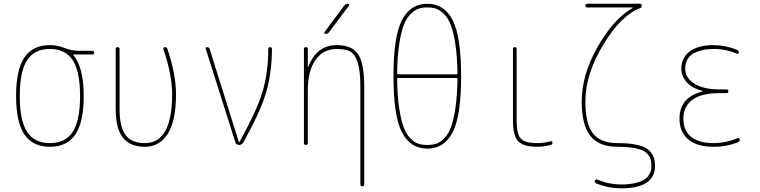

<svg xmlns="http://www.w3.org/2000/svg" viewBox="-20 -770 4040 1020"><path d="M366.7 -449.7Q328.1 -509.8 245.1 -509.8Q162.1 -509.8 123.5 -449.7Q85 -389.6 85 -259.8Q85 -129.9 123.5 -69.8Q162.1 -9.8 245.1 -9.8Q328.1 -9.8 366.7 -69.8Q405.3 -129.9 405.3 -259.8Q405.3 -389.6 366.7 -449.7ZM245.1 -530.3Q284.2 -530.3 323.2 -515.1Q362.3 -500 400.4 -500H469.7Q479.5 -500 480 -490.2Q480.5 -480.5 469.7 -480.5H370.1Q369.1 -480.5 369.1 -479Q369.1 -477.5 369.6 -477.5Q370.1 -477.5 370.1 -476.6Q424.8 -411.1 424.8 -259.8Q424.8 -122.1 380.9 -56.2Q336.9 9.8 245.1 9.8Q153.3 9.8 109.4 -56.2Q65.4 -122.1 65.4 -260.3Q65.4 -398.4 109.4 -464.4Q153.3 -530.3 245.1 -530.3Z M750 9.8Q670.9 9.8 632.8 -38.6Q594.7 -86.9 594.7 -190.4V-509.8Q594.7 -519.5 605 -519.5Q615.2 -519.5 615.2 -509.8V-190.4Q615.2 -95.7 647 -52.7Q678.7 -9.8 750 -9.8Q894.5 -9.8 894.5 -269.5Q894.5 -372.1 847.7 -509.8Q846.7 -513.7 849.1 -516.6Q851.6 -519.5 856.4 -519.5Q866.2 -519.5 869.1 -510.7Q915 -376 915 -269.5Q915 -128.9 871.6 -59.6Q828.1 9.8 750 9.8Z M1230.5 -13.7 1073.2 -509.8Q1071.3 -513.7 1073.7 -516.6Q1076.2 -519.5 1080.1 -519.5Q1089.8 -519.5 1093.8 -509.8L1249 -15.6Q1249 -14.6 1250 -14.6Q1252 -14.6 1252 -15.6Q1340.8 -174.8 1372.6 -275.9Q1404.3 -377 1405.3 -508.8Q1405.3 -519.5 1415 -519.5Q1424.8 -519.5 1424.8 -508.8Q1423.8 -377.9 1392.6 -274.9Q1361.3 -171.9 1272.5 -12.7Q1263.7 0 1250 0Q1235.4 0 1230.5 -13.7Z M1594.7 -9.8V-509.8Q1594.7 -519.5 1605 -519.5Q1615.2 -519.5 1615.2 -509.8V-415Q1615.2 -414.1 1616.2 -414.1Q1618.2 -414.1 1618.2 -416Q1662.1 -530.3 1769.5 -530.3Q1850.6 -530.3 1882.8 -481.4Q1915 -432.6 1915 -309.6V210Q1915 219.7 1904.8 219.7Q1894.5 219.7 1894.5 210V-309.6Q1894.5 -392.6 1880.4 -437.5Q1866.2 -482.4 1841.3 -496.1Q1816.4 -509.8 1769.5 -509.8Q1696.3 -509.8 1655.8 -451.2Q1615.2 -392.6 1615.2 -290V-9.8Q1615.2 0 1605 0Q1594.7 0 1594.7 -9.8ZM1709 -589.8Q1705.1 -589.8 1703.6 -593.3Q1702.1 -596.7 1704.1 -599.6L1808.6 -740.2Q1816.4 -750 1829.1 -750Q1833 -750 1834.5 -746.6Q1835.9 -743.2 1834 -740.2L1728.5 -599.6Q1720.7 -589.8 1709 -589.8Z M2094.7 -355.5Q2089.8 -355.5 2089.8 -349.6Q2090.8 -260.7 2100.6 -195.8Q2110.4 -130.9 2124.5 -93.8Q2138.7 -56.6 2160.6 -34.7Q2182.6 -12.7 2203.1 -6.3Q2223.6 0 2250 0Q2276.4 0 2296.9 -6.3Q2317.4 -12.7 2339.4 -34.7Q2361.3 -56.6 2375.5 -93.8Q2389.6 -130.9 2399.4 -195.8Q2409.2 -260.7 2410.2 -349.6Q2410.2 -354.5 2405.3 -355.5ZM2089.8 -379.9Q2089.8 -375 2094.7 -375H2405.3Q2410.2 -375 2410.2 -379.9Q2409.2 -468.8 2399.4 -533.7Q2389.6 -598.6 2375.5 -635.7Q2361.3 -672.9 2339.4 -694.8Q2317.4 -716.8 2296.9 -723.6Q2276.4 -730.5 2250 -730.5Q2223.6 -730.5 2203.1 -723.6Q2182.6 -716.8 2160.6 -694.8Q2138.7 -672.9 2124.5 -635.7Q2110.4 -598.6 2100.6 -533.7Q2090.8 -468.8 2089.8 -379.9ZM2384.8 -67.4Q2339.8 19.5 2250 19.5Q2160.2 19.5 2115.2 -67.4Q2070.3 -154.3 2070.3 -365.2Q2070.3 -576.2 2115.2 -663.1Q2160.2 -750 2250 -750Q2339.8 -750 2384.8 -663.1Q2429.7 -576.2 2429.7 -365.2Q2429.7 -154.3 2384.8 -67.4Z M2835 9.8Q2759.8 9.8 2732.4 -20Q2705.1 -49.8 2705.1 -129.9V-509.8Q2705.1 -519.5 2714.8 -519.5Q2724.6 -519.5 2724.6 -509.8V-129.9Q2724.6 -57.6 2746.6 -33.7Q2768.6 -9.8 2835 -9.8Q2870.1 -9.8 2905.3 -19.5Q2909.2 -20.5 2912.1 -18.6Q2915 -16.6 2915 -12.7Q2915 -2.9 2906.2 0Q2869.1 9.8 2835 9.8Z M3338.9 -726.6Q3340.8 -726.6 3340.8 -728.5Q3340.8 -729.5 3339.8 -730.5H3099.6Q3089.8 -730.5 3089.8 -740.2Q3089.8 -750 3099.6 -750H3379.9Q3389.6 -750 3389.6 -740.2Q3389.6 -731.4 3380.9 -726.6Q3281.2 -690.4 3185.5 -533.7Q3089.8 -377 3089.8 -230.5Q3089.8 -110.4 3130.9 -60.1Q3171.9 -9.8 3259.8 -9.8Q3370.1 -9.8 3415 19Q3460 47.9 3460 110.4Q3460 230.5 3280.3 230.5Q3213.9 230.5 3151.4 206.1Q3140.6 202.1 3139.6 191.4Q3139.6 187.5 3143.6 185.1Q3147.5 182.6 3151.4 183.6Q3215.8 210 3280.3 210Q3325.2 210 3357.4 201.7Q3389.6 193.4 3405.3 182.6Q3420.9 171.9 3429.7 155.3Q3438.5 138.7 3439.5 130.4Q3440.4 122.1 3440.4 110.4Q3440.4 86.9 3435.1 71.8Q3429.7 56.6 3413.1 41.5Q3396.5 26.4 3357.9 18.1Q3319.3 9.8 3259.8 9.8Q3162.1 9.8 3116.2 -48.3Q3070.3 -106.4 3070.3 -230.5Q3070.3 -372.1 3154.3 -520Q3238.3 -668 3338.9 -726.6Z M3712.9 -284.2Q3713.9 -284.2 3713.9 -285.2Q3713.9 -287.1 3711.9 -287.1Q3655.3 -301.8 3627.4 -334Q3599.6 -366.2 3599.6 -405.3Q3599.6 -462.9 3644 -496.6Q3688.5 -530.3 3769.5 -530.3Q3833 -530.3 3894.5 -505.9Q3904.3 -502.9 3905.3 -491.2Q3905.3 -487.3 3902.3 -485.4Q3899.4 -483.4 3894.5 -484.4Q3835 -510.7 3769.5 -509.8Q3744.1 -509.8 3722.2 -505.9Q3700.2 -502 3675.3 -492.2Q3650.4 -482.4 3635.3 -459.5Q3620.1 -436.5 3620.1 -405.3Q3620.1 -356.4 3668.5 -325.7Q3716.8 -294.9 3804.7 -294.9H3839.8Q3849.6 -294.9 3849.6 -285.2Q3849.6 -275.4 3839.8 -275.4H3804.7Q3707 -275.4 3658.7 -240.2Q3610.4 -205.1 3610.4 -139.6Q3610.4 -76.2 3651.9 -43Q3693.4 -9.8 3769.5 -9.8Q3835 -9.8 3899.4 -36.1Q3903.3 -37.1 3906.7 -35.2Q3910.2 -33.2 3910.2 -29.3Q3910.2 -18.6 3899.4 -13.7Q3835.9 10.7 3769.5 9.8Q3682.6 9.8 3636.2 -29.8Q3589.8 -69.3 3589.8 -139.6Q3589.8 -253.9 3712.9 -284.2Z"/></svg>

Font: Rounded-X Mgen+ 1m thin
Style: Regular
Weight: 100
Designer: [Source Han Sans]
Ryoko NISHIZUKA  (kana & ideographs); Paul D. Hunt (Latin, Greek & Cyrillic); Wenlong ZHANG  (bopomofo
Version: Version 1.059.20150602